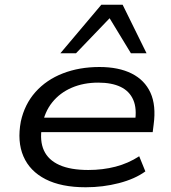

<svg xmlns="http://www.w3.org/2000/svg" viewBox="-20 -782 724 811"><path d="M342 9Q239 9 172.5 -25Q106 -59 79 -121.5Q52 -184 68 -269Q84 -342 130 -393.5Q176 -445 245.5 -472Q315 -499 400 -499Q481 -499 536 -471.5Q591 -444 615.5 -390.5Q640 -337 629 -256L625 -224H131L140 -285H575L550 -267Q559 -323 543 -360Q527 -397 489.5 -415Q452 -433 395 -433Q333 -433 283 -411.5Q233 -390 200.5 -349.5Q168 -309 158 -251L157 -246Q147 -187 165.5 -146.5Q184 -106 231 -85Q278 -64 353 -64Q414 -64 468 -78Q522 -92 568 -122L594 -58Q550 -26 482.5 -8.5Q415 9 342 9ZM235 -557 408 -762H498L599 -557H533L443 -705L301 -557Z"/></svg>

Font: Nunito Sans 10pt Expanded
Style: Italic
Weight: 400
Width: 7
Italic angle: -9°
Designer: Vernon Adams
Foundry: Vernon Adams
Version: Version 3.101;gftools[0.9.27]